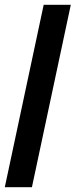

<svg xmlns="http://www.w3.org/2000/svg" viewBox="-26 -780 315 800"><path d="M107 0 269 -760H156L-6 0Z"/></svg>

Font: Noto Sans Display Condensed
Style: Bold Italic
Weight: 700
Width: 3
Designer: Monotype Design team
Foundry: Monotype Imaging Inc.
Version: 1.000